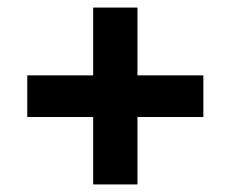

<svg xmlns="http://www.w3.org/2000/svg" viewBox="-20 -519 609 507"><path d="M226 -32V-210H52V-320H226V-499H343V-320H517V-210H343V-32Z"/></svg>

Font: Eczar ExtraBold
Style: Regular
Weight: 800
Designer: Vaibhav Singh
Foundry: Rosetta Type Foundry
Version: Version 2.000